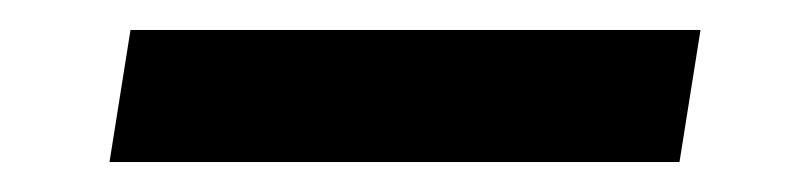

<svg xmlns="http://www.w3.org/2000/svg" viewBox="-20 -404 540 128"><path d="M433 -296H53L67 -384H447Z"/></svg>

Font: Iosevka Semibold
Style: Italic
Weight: 600
Italic angle: -9°
Monospace: yes
Designer: Belleve Invis
Foundry: Belleve Invis
Version: Version 32.5.0; ttfautohint (v1.8.4)